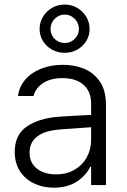

<svg xmlns="http://www.w3.org/2000/svg" viewBox="-20 -828 566 859"><path d="M241.2 -305.7Q275.4 -308.1 317.1 -310.3Q358.9 -312.5 387.7 -314V-364.3Q387.7 -418 354.2 -448.2Q320.8 -478.5 258.8 -478.5Q207.5 -478.5 173.6 -456.8Q139.6 -435.1 129.9 -398.4H60.5Q65.9 -439.9 93 -471.7Q120.1 -503.4 164.1 -520.8Q208 -538.1 262.7 -538.1Q308.6 -538.1 351.8 -522.2Q395 -506.3 424.6 -466.3Q454.1 -426.3 454.1 -358.4V0H387.7V-82H383.8Q365.2 -43 323.7 -15.6Q282.2 11.7 220.7 11.7Q171.9 11.7 132.1 -7.3Q92.3 -26.4 69.1 -62.5Q45.9 -98.6 45.9 -148.4Q45.9 -224.1 98.9 -261.2Q151.9 -298.3 241.2 -305.7ZM230.5 -47.9Q277.8 -47.9 313.5 -68.6Q349.1 -89.4 368.4 -124.5Q387.7 -159.7 387.7 -202.1V-258.8L251 -249Q181.2 -244.1 146.7 -217.8Q112.3 -191.4 112.3 -145.5Q112.3 -99.6 145 -73.7Q177.7 -47.9 230.5 -47.9ZM157.2 -698.2Q157.2 -727.5 172.1 -752.7Q187 -777.8 212.6 -792.7Q238.3 -807.6 269.5 -807.6Q300.3 -807.6 325.7 -792.7Q351.1 -777.8 366 -752.7Q380.9 -727.5 380.9 -698.2Q380.9 -668.9 366 -644.5Q351.1 -620.1 325.7 -606Q300.3 -591.8 269.5 -591.8Q238.3 -591.8 212.6 -606Q187 -620.1 172.1 -644.5Q157.2 -668.9 157.2 -698.2ZM333 -698.2Q333 -714.8 324.7 -729.7Q316.4 -744.6 301.8 -753.7Q287.1 -762.7 269.5 -762.7Q252 -762.7 237.3 -753.7Q222.7 -744.6 214.4 -729.7Q206.1 -714.8 206.1 -698.2Q206.1 -681.6 214.4 -667.2Q222.7 -652.8 237.3 -644.3Q252 -635.7 269.5 -635.7Q287.6 -635.7 302 -644.5Q316.4 -653.3 324.7 -667.7Q333 -682.1 333 -698.2Z"/></svg>

Font: Pretendard Std Light
Style: Regular
Weight: 300
Designer: Base glyphs from Inter by Rasmus Andersson; Hangeul glyphs from Noto Sans CJK(Source Han Sans) by Jang Soo-young and Kan
Foundry: Kil Hyung-jin
Version: Version 1.309